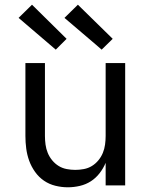

<svg xmlns="http://www.w3.org/2000/svg" viewBox="-20 -788 640 816"><path d="M268 8Q242 8 215.5 1.5Q189 -5 167 -20Q145 -35 129 -57.5Q113 -80 104 -105Q95 -130 91.5 -156.5Q88 -183 88 -210V-520H171V-210Q171 -192 173.5 -173.5Q176 -155 183 -138Q190 -121 202 -106.5Q214 -92 229.5 -82.5Q245 -73 263.5 -69.5Q282 -66 300 -66Q318 -66 336.5 -69.5Q355 -73 370.5 -82.5Q386 -92 398 -106.5Q410 -121 417 -138Q424 -155 426.5 -173.5Q429 -192 429 -210V-520H512V0H429V-96Q419 -72 403 -51.5Q387 -31 366 -17.5Q345 -4 319.5 2Q294 8 268 8ZM412 -577 389 -597 254 -712 311 -768 459 -623ZM217 -577 59 -712 116 -768 263 -623Z"/></svg>

Font: Nova
Style: Regular
Weight: 400
Monospace: yes
Designer: Belleve Invis
Foundry: Belleve Invis
Version: Version 24.1.4; ttfautohint (v1.8.4)